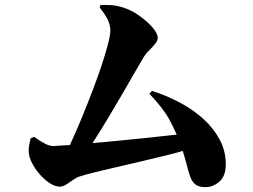

<svg xmlns="http://www.w3.org/2000/svg" viewBox="-20 -768 1040 790"><path d="M390 -737 394 -748Q412 -748 434.5 -747Q457 -746 484 -738Q520 -727 553 -703.5Q586 -680 607.5 -655Q629 -630 629 -613Q629 -600 618 -587Q607 -574 592 -559Q577 -544 566 -524Q547 -492 524 -452Q501 -412 475.5 -368Q450 -324 422.5 -278.5Q395 -233 367 -189Q364 -184 361 -179Q401 -183 446 -187Q507 -193 567.5 -199Q628 -205 678 -211Q693 -212 707 -214Q694 -244 676 -278Q650 -324 595 -382L605 -394Q666 -375 721 -345.5Q776 -316 818 -277.5Q860 -239 884.5 -192.5Q909 -146 909 -92Q909 -44 883 -21Q857 2 825 2Q798 2 784 -9Q770 -20 762 -43Q754 -66 745 -103Q739 -122 732 -147Q706 -139 677 -132Q625 -119 569.5 -106Q514 -93 462 -81Q410 -69 369.5 -59Q329 -49 308 -42Q297 -39 282.5 -29Q268 -19 253.5 -9.5Q239 0 227 0Q206 0 183.5 -15Q161 -30 141.5 -53Q122 -76 110 -101Q98 -126 98 -146Q98 -163 100.5 -174Q103 -185 106 -199L120 -205Q147 -186 166 -176.5Q185 -167 200 -167Q207 -167 243 -170Q254 -170 268 -171Q269 -175 271 -179Q292 -224 314.5 -278.5Q337 -333 358.5 -389Q380 -445 397 -496Q414 -547 424 -585.5Q434 -624 434 -642Q434 -663 424.5 -684.5Q415 -706 390 -737Z"/></svg>

Font: Early Summer Mincho Heavy
Style: Regular
Weight: 900
Designer: GuiWonder
Version: Version 1.002